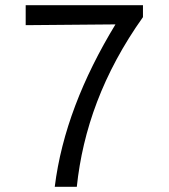

<svg xmlns="http://www.w3.org/2000/svg" viewBox="-20 -720 650 740"><path d="M79 -623 425 -626C298 -417 217 -209 191 0H276C299 -218 376 -436 531 -654V-700H79Z"/></svg>

Font: Necto Mono
Style: Regular
Weight: 400
Designer: Marco Condello
Foundry: Collletttivo
Version: Version 1.300;Glyphs 3.2 (3217)